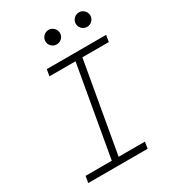

<svg xmlns="http://www.w3.org/2000/svg" viewBox="-210 -1000 1005 1115"><g transform="rotate(-30 293.0 -443.0)"><path d="M48.3 0 55.7 -43.9H231.4L337.9 -649.4H163.1L170.4 -693.4H568.4L561 -649.4H383.8L277.3 -43.9H453.6L446.3 0ZM293 -788.6Q272.9 -788.6 258.5 -802.7Q244.1 -816.9 244.1 -836.9Q244.1 -856.9 258.5 -871.3Q272.9 -885.7 293 -885.7Q313 -885.7 327.4 -871.3Q341.8 -856.9 341.8 -836.9Q341.8 -816.9 327.4 -802.7Q313 -788.6 293 -788.6ZM496.6 -788.6Q476.6 -788.6 462.2 -802.7Q447.8 -816.9 447.8 -836.9Q447.8 -856.9 462.2 -871.3Q476.6 -885.7 496.6 -885.7Q516.6 -885.7 531 -871.3Q545.4 -856.9 545.4 -836.9Q545.4 -816.9 531 -802.7Q516.6 -788.6 496.6 -788.6Z"/></g></svg>

Font: Cascadia Mono ExtraLight
Style: Italic
Weight: 200
Italic angle: -10°
Monospace: yes
Designer: Aaron Bell
Foundry: Saja Typeworks
Version: Version 2404.023; ttfautohint (v1.8.4)